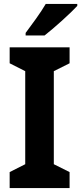

<svg xmlns="http://www.w3.org/2000/svg" viewBox="-20 -954 412 974"><path d="M372 -924V-934H212C186 -889 142 -830 110 -787V-774H206C255 -812 338 -887 372 -924ZM333 0V-81L253 -121V-593L333 -633V-714H29V-633L108 -593V-121L29 -81V0Z"/></svg>

Font: Noto Sans Telugu SemiCondensed
Style: Bold
Weight: 700
Width: 4
Designer: Jelle Bosma - Monotype Design Team
Foundry: Monotype Imaging Inc.
Version: Version 2.005